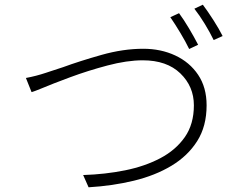

<svg xmlns="http://www.w3.org/2000/svg" viewBox="-20 -817 1040 815"><path d="M740 -761Q760 -734 782 -697Q804 -660 821 -627L783 -609Q768 -640 745.5 -677.5Q723 -715 703 -744ZM841 -797Q862 -769 886 -731.5Q910 -694 925 -664L887 -647Q871 -680 849 -716Q827 -752 805 -780ZM90 -486Q133 -494 175 -508Q180 -510 187 -512Q213 -520 248 -532Q319 -558 411 -584Q503 -610 588 -610Q663 -610 724 -581.5Q785 -553 821 -499.5Q857 -446 857 -370Q857 -281 817 -218Q777 -155 708 -113.5Q639 -72 548.5 -50Q458 -28 356 -22L333 -74Q427 -77 511 -94Q595 -111 660.5 -145.5Q726 -180 764.5 -235Q803 -290 803 -370Q803 -450 745.5 -505.5Q688 -561 586 -561Q519 -561 436 -539Q353 -517 277.5 -489Q202 -461 152 -440Q128 -430 114 -426Z"/></svg>

Font: LXGW 975 Gothic SC 200W
Style: Regular
Weight: 200
Version: Version 2.01;February 25, 2021